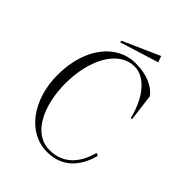

<svg xmlns="http://www.w3.org/2000/svg" viewBox="-241 -975 1115 1115"><g transform="rotate(45 317.0 -417.5)"><path d="M345 -715C195 -715 72 -574 72 -345C72 -143 187 15 346 14C498 14 551 -106 570 -179L553 -186C528 -92 470 -3 346 -4C210 -5 139 -167 139 -344C139 -532 219 -697 356 -697C432 -697 514 -619 550 -470H560L539 -637C508 -679 445 -715 345 -715ZM434 -811 420 -849 193 -748 196 -737Z"/></g></svg>

Font: Sprat Condensed Light
Style: Regular
Weight: 300
Width: 3
Designer: Ethan Nakache
Foundry: Collletttivo
Version: Version 2.000;Glyphs 3.2 (3217)